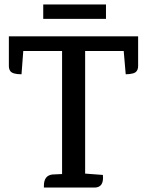

<svg xmlns="http://www.w3.org/2000/svg" viewBox="-20 -846 663 866"><path d="M20 -682H603V-549Q603 -521 580 -515Q565 -511 547 -511L538 -616H364V-63L444 -57Q450 0 406 0H178V-8Q178 -55 217 -59L260 -61V-616H85L77 -511Q36 -511 26 -526Q20 -535 20 -549ZM458 -826V-761H175V-826Z"/></svg>

Font: Karma SemiBold
Style: Regular
Weight: 600
Designer: Joana Correia
Foundry: Indian Type Foundry
Version: Version 1.202;PS 1.0;hotconv 1.0.78;makeotf.lib2.5.61930; tt